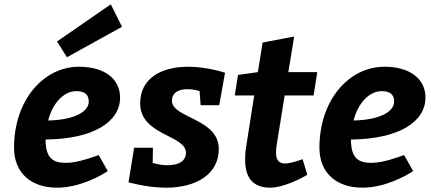

<svg xmlns="http://www.w3.org/2000/svg" viewBox="-20 -859 1995 889"><path d="M536 -407C536 -494 464 -550 346 -550C182 -550 45 -396 45 -175C45 -58 124 10 244 10C350 10 450 -47 479 -67L437 -141C415 -134 344 -105 285 -105C226 -105 191 -126 191 -213C411 -215 536 -294 536 -407ZM391 -389C391 -344 330 -304 203 -301C223 -380 274 -437 334 -437C372 -437 391 -421 391 -389ZM545 -735 493 -839 244 -667 290 -594Z M688 -175H601L575 -15C575 -15 659 10 749 10C891 10 993 -54 993 -169C993 -312 776 -311 776 -393C776 -426 802 -446 846 -446C883 -446 904 -437 904 -437L909 -372H995L1022 -522C1022 -522 941 -550 852 -550C727 -550 629 -497 629 -380C629 -232 841 -234 841 -152C841 -114 809 -94 756 -94C716 -94 687 -105 687 -105Z M1232 10C1291 10 1376 -33 1403 -50L1381 -122C1381 -122 1329 -102 1300 -102C1271 -102 1258 -119 1258 -151C1258 -165 1259 -178 1263 -200L1298 -417H1432L1449 -525H1315L1342 -690L1196 -662L1174 -525L1082 -512L1067 -417H1157L1120 -181C1116 -159 1115 -139 1115 -121C1115 -35 1151 10 1232 10Z M1950 -407C1950 -494 1878 -550 1760 -550C1596 -550 1459 -396 1459 -175C1459 -58 1538 10 1658 10C1764 10 1864 -47 1893 -67L1851 -141C1829 -134 1758 -105 1699 -105C1640 -105 1605 -126 1605 -213C1825 -215 1950 -294 1950 -407ZM1805 -389C1805 -344 1744 -304 1617 -301C1637 -380 1688 -437 1748 -437C1786 -437 1805 -421 1805 -389Z"/></svg>

Font: Bitter
Style: Bold Italic
Weight: 700
Designer: Sol Matas
Foundry: Sol Matas
Version: Version 1.002